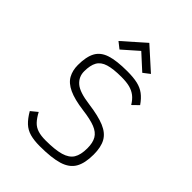

<svg xmlns="http://www.w3.org/2000/svg" viewBox="-240 -949 1079 1079"><g transform="rotate(45 300.0 -409.0)"><path d="M275 14Q229 14 197 5Q165 -4 141.5 -26Q118 -48 96 -86L135 -118Q152 -86 170 -67Q188 -48 213.5 -40Q239 -32 275 -32Q350 -32 393.5 -44.5Q437 -57 455 -86Q473 -115 473 -167Q473 -211 457.5 -237.5Q442 -264 405.5 -278.5Q369 -293 305 -301Q228 -311 184 -331.5Q140 -352 122 -384.5Q104 -417 104 -460Q104 -526 124.5 -563.5Q145 -601 193 -616.5Q241 -632 325 -632Q374 -632 407 -624.5Q440 -617 464.5 -598.5Q489 -580 511 -548L475 -513Q458 -541 438 -556.5Q418 -572 391.5 -579Q365 -586 325 -586Q260 -586 222.5 -574.5Q185 -563 169.5 -535.5Q154 -508 154 -460Q154 -417 186.5 -388.5Q219 -360 305 -349Q388 -338 435.5 -318Q483 -298 503 -262Q523 -226 523 -167Q523 -98 500 -58.5Q477 -19 423 -2.5Q369 14 275 14ZM391 -685 300 -768 208 -687 170 -717 300 -832 430 -715Z"/></g></svg>

Font: Victor Mono Thin
Style: Regular
Weight: 100
Monospace: yes
Designer: Rune Bjørnerås
Version: Version 1.561;gftools[0.9.30]